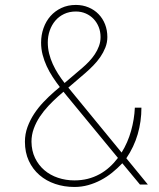

<svg xmlns="http://www.w3.org/2000/svg" viewBox="-20 -741 640 771"><path d="M220.2 -391.6Q205.1 -411.1 191.4 -432.1Q177.7 -453.1 167.5 -475.3Q157.2 -497.6 151.1 -521.2Q145 -544.9 145 -569.8Q145 -600.6 154.8 -628.2Q164.6 -655.8 182.6 -676.3Q200.7 -696.8 226.6 -709Q252.4 -721.2 284.7 -721.2Q312 -721.2 335.4 -711.4Q358.9 -701.7 375.7 -684.3Q392.6 -667 401.9 -643.3Q411.1 -619.6 411.1 -592.3Q411.1 -570.3 403.1 -550Q395 -529.8 382.6 -511.7Q370.1 -493.7 354.5 -477.8Q338.9 -461.9 323.2 -448.2L254.4 -389.2L468.3 -128.4Q493.2 -168.5 506.3 -215.3Q519.5 -262.2 521.5 -308.6H547.9Q547.9 -253.4 533 -202.1Q518.1 -150.9 487.3 -105.5L573.7 0H542L471.2 -85.4Q451.7 -64.9 430.2 -47.6Q408.7 -30.3 384.5 -17.6Q360.4 -4.9 334 2.4Q307.6 9.8 278.8 9.8Q237.8 9.8 201.7 -2.4Q165.5 -14.6 138.4 -38.1Q111.3 -61.5 95.7 -95.2Q80.1 -128.9 80.1 -171.9Q80.1 -202.6 90.3 -230.7Q100.6 -258.8 116.9 -283.7Q133.3 -308.6 154.3 -330.8Q175.3 -353 197.3 -372.1ZM278.8 -16.6Q307.1 -16.6 332.3 -22.9Q357.4 -29.3 379.4 -41.3Q401.4 -53.2 419.9 -70.1Q438.5 -86.9 453.6 -106.9L250 -354L234.9 -372.6L212.4 -353Q193.4 -335.9 174.3 -315.7Q155.3 -295.4 140.1 -272.7Q125 -250 115.7 -224.6Q106.4 -199.2 106.4 -171.9Q106.9 -135.3 120.8 -106.4Q134.8 -77.6 158.2 -57.6Q181.6 -37.6 212.9 -27.1Q244.1 -16.6 278.8 -16.6ZM171.9 -570.8Q171.9 -547.9 177.2 -526.1Q182.6 -504.4 191.9 -483.9Q201.2 -463.4 213.4 -444.3Q225.6 -425.3 239.3 -407.7L311 -468.8Q324.7 -480.5 337.6 -494.1Q350.6 -507.8 360.8 -523.2Q371.1 -538.6 377.4 -555.9Q383.8 -573.2 383.8 -592.3Q383.8 -613.8 376.5 -632.3Q369.1 -650.9 356 -664.8Q342.8 -678.7 324.5 -686.8Q306.2 -694.8 284.7 -694.8Q258.3 -694.8 237.3 -684.8Q216.3 -674.8 201.9 -657.7Q187.5 -640.6 179.7 -618.2Q171.9 -595.7 171.9 -570.8Z"/></svg>

Font: Roboto Mono Thin
Style: Regular
Weight: 250
Designer: Google
Version: Version 2.000985; 2015; ttfautohint (v1.3)